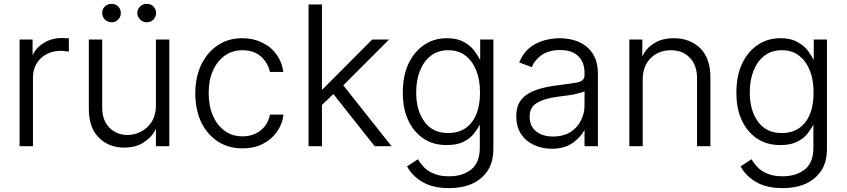

<svg xmlns="http://www.w3.org/2000/svg" viewBox="-20 -752 4365 990"><path d="M148 -548V-464H147Q164 -505 205 -530Q246 -556 299 -556Q310 -556 316 -555H335V-486Q331 -486 317 -488Q303 -490 294 -490Q232 -490 190 -451Q150 -412 150 -352V2H81V-548Z M853 -548V2H784V-88Q766 -48 723 -19Q682 9 620 9Q540 9 489 -43Q438 -94 438 -192V-548H507V-196Q507 -133 543 -95Q581 -56 638 -56Q674 -56 708 -74Q739 -89 763 -125Q784 -160 784 -208V-548ZM521 -651Q507 -665 507 -685Q507 -705 521 -719Q535 -732 555 -732Q576 -732 589 -719Q603 -705 603 -685Q603 -665 589 -651Q575 -637 555 -637Q537 -637 521 -651ZM703 -651Q688 -666 688 -685Q688 -704 703 -719Q716 -732 737 -732Q758 -732 771 -719Q785 -703 785 -685Q785 -667 771 -651Q757 -637 737 -637Q717 -637 703 -651Z M1101 -24Q1046 -61 1016 -125Q987 -189 987 -270Q987 -353 1017 -417Q1049 -483 1102 -518Q1157 -555 1229 -555Q1286 -555 1330 -533Q1376 -512 1404 -473Q1433 -436 1441 -381H1372Q1361 -429 1325 -461Q1289 -493 1231 -493Q1179 -493 1140 -466Q1100 -437 1078 -388Q1056 -340 1056 -272Q1056 -204 1078 -156Q1098 -107 1139 -77Q1177 -49 1231 -49Q1284 -49 1322 -78Q1361 -108 1372 -161H1442Q1435 -109 1406 -70Q1378 -31 1333 -9Q1289 13 1231 13Q1156 13 1101 -24Z M1640 -729V-291H1643L1899 -548H1986L1750 -312L1999 2H1912L1699 -267L1640 -211V2H1571V-729Z M2158 186Q2105 155 2079 106L2135 69Q2150 94 2168 112Q2188 132 2219 144Q2248 157 2296 157Q2366 157 2411 121Q2454 85 2454 10V-110Q2445 -91 2423 -62Q2403 -37 2368 -20Q2335 -4 2284 -4Q2215 -4 2166 -36Q2114 -70 2086 -130Q2057 -188 2057 -274Q2057 -359 2085 -421Q2114 -484 2165 -519Q2216 -555 2285 -555Q2336 -555 2369 -537Q2402 -520 2424 -493Q2447 -461 2455 -444H2456V-548H2524V14Q2524 84 2494 129Q2464 173 2413 196Q2362 218 2296 218Q2211 218 2158 186ZM2412 -121Q2455 -176 2455 -275Q2455 -340 2436 -388Q2416 -438 2380 -465Q2345 -493 2291 -493Q2237 -493 2201 -464Q2165 -437 2145 -386Q2126 -338 2126 -275Q2126 -182 2169 -124Q2211 -66 2291 -66Q2369 -66 2412 -121Z M2732 -5Q2690 -25 2666 -62Q2642 -100 2642 -152Q2642 -208 2669 -239Q2695 -271 2744 -288Q2793 -305 2854 -312Q2924 -321 2958 -327Q2994 -335 2994 -363V-376Q2994 -432 2961 -463Q2930 -494 2868 -494Q2812 -494 2774 -469Q2737 -443 2722 -406L2657 -430Q2677 -478 2709 -504Q2742 -531 2783 -543Q2825 -555 2866 -555Q2895 -555 2932 -547Q2968 -538 2996 -518Q3027 -496 3044 -462Q3063 -427 3063 -370V2H2994V-84H2995Q2978 -49 2936 -17Q2892 15 2824 15Q2775 15 2732 -5ZM2918 -69Q2956 -92 2974 -128Q2994 -166 2994 -209V-282Q2989 -277 2963 -271Q2935 -263 2907 -260Q2865 -254 2854 -253Q2786 -244 2748 -221Q2711 -199 2711 -150Q2711 -101 2745 -74Q2778 -48 2832 -48Q2882 -48 2918 -69Z M3225 2V-548H3292V-462H3293Q3312 -504 3353 -529Q3394 -555 3455 -555Q3537 -555 3591 -503Q3643 -451 3643 -353V2H3574V-349Q3574 -416 3537 -454Q3501 -493 3439 -493Q3376 -493 3335 -452Q3294 -412 3294 -341V2Z M3878 186Q3825 155 3799 106L3855 69Q3870 94 3888 112Q3908 132 3939 144Q3968 157 4016 157Q4086 157 4131 121Q4174 85 4174 10V-110Q4165 -91 4143 -62Q4123 -37 4088 -20Q4055 -4 4004 -4Q3935 -4 3886 -36Q3834 -70 3806 -130Q3777 -188 3777 -274Q3777 -359 3805 -421Q3834 -484 3885 -519Q3936 -555 4005 -555Q4056 -555 4089 -537Q4122 -520 4144 -493Q4167 -461 4175 -444H4176V-548H4244V14Q4244 84 4214 129Q4184 173 4133 196Q4082 218 4016 218Q3931 218 3878 186ZM4132 -121Q4175 -176 4175 -275Q4175 -340 4156 -388Q4136 -438 4100 -465Q4065 -493 4011 -493Q3957 -493 3921 -464Q3885 -437 3865 -386Q3846 -338 3846 -275Q3846 -182 3889 -124Q3931 -66 4011 -66Q4089 -66 4132 -121Z"/></svg>

Font: Sinter Normal
Style: Regular
Weight: 350
Foundry: Adobe & rsms
Version: Version 1.000